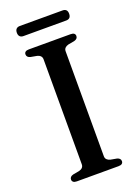

<svg xmlns="http://www.w3.org/2000/svg" viewBox="-155 -891 692 957"><g transform="rotate(-20 191.0 -412.5)"><path d="M249.5 -71.5Q249.5 -61 256 -54.2Q262.5 -47.5 274 -44.5L307 -38.5Q326 -33.5 326 -18Q326 -10 320.2 -5Q314.5 0 301.5 0H80.5Q68 0 62 -5Q56 -10 56 -18Q56 -33.5 75 -38.5L108 -44.5Q120 -47.5 126.2 -54.2Q132.5 -61 132.5 -71.5V-628.5Q132.5 -639 126.2 -645.8Q120 -652.5 108 -655.5L75 -661.5Q56 -666.5 56 -682Q56 -690.5 62 -695.2Q68 -700 80.5 -700H301.5Q314.5 -700 320.2 -695.2Q326 -690.5 326 -682Q326 -666.5 307 -661.5L274 -655.5Q262.5 -652.5 256 -645.8Q249.5 -639 249.5 -628.5ZM52.5 -798Q52.5 -811.5 59.2 -818.2Q66 -825 78 -825H304.5Q317 -825 323.5 -818.5Q330 -812 330 -798.5Q330 -785 323.5 -778.2Q317 -771.5 304.5 -771.5H78Q66 -771.5 59.2 -778.2Q52.5 -785 52.5 -798Z"/></g></svg>

Font: Fraunces 11pt
Style: Regular
Weight: 400
Version: Version 1.000;[b76b70a41]